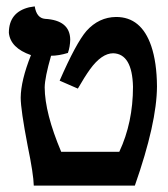

<svg xmlns="http://www.w3.org/2000/svg" viewBox="-20 -582 526 602"><path d="M44.9 -275.9Q45.4 -329.6 77.1 -409.2Q12.7 -431.6 7.8 -479Q7.8 -543.5 71.3 -559.1Q71.3 -559.1 88.9 -562Q94.7 -525.4 121.1 -522.9Q199.2 -518.6 200.2 -458Q199.7 -435.1 192.9 -416Q164.1 -407.2 140.1 -407.2Q120.6 -339.4 120.1 -308.1Q120.6 -227.5 171.9 -106H354Q397 -197.8 397 -310.1Q394.5 -413.1 335 -415Q298.8 -415 262.2 -364.7Q245.1 -340.8 224.1 -304.2L167 -329.1Q218.3 -446.8 251 -484.9Q290 -528.3 344.2 -528.8Q422.9 -528.8 454.1 -438Q471.7 -386.2 472.2 -311Q471.7 -196.3 402.8 0H85.9Q85 -36.6 66.9 -124Q44.9 -238.3 44.9 -275.9Z"/></svg>

Font: Linux Libertine O
Style: Bold
Weight: 700
Designer: Philipp H. Poll
Foundry: Philipp H. Poll
Version: Version 5.0.0